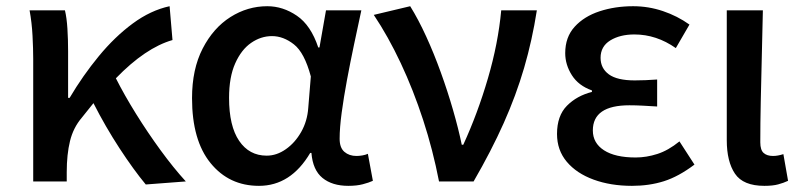

<svg xmlns="http://www.w3.org/2000/svg" viewBox="-20 -584 2581 618"><path d="M449.2 9.8Q410.2 -37.1 364.7 -106.7Q319.3 -176.3 280.8 -252L243.2 -205.1Q215.8 -172.9 205.3 -129.9Q194.8 -86.9 194.8 -29.8V0H86.9V-394Q86.9 -426.3 84.7 -468.8Q82.5 -511.2 75.2 -550.8H189Q194.8 -526.9 197 -491.7Q199.2 -456.5 199.2 -418.9V-269H204.1Q246.6 -340.8 298.1 -403.3Q349.6 -465.8 407.2 -508.3Q464.8 -550.8 525.9 -564L535.2 -455.1Q448.2 -430.2 353 -332Q380.4 -277.8 417.7 -217.8Q455.1 -157.7 496.6 -100.8Q538.1 -43.9 578.1 0Z M813.5 14.2Q717.3 14.2 657.7 -59.1Q598.1 -132.3 598.1 -268.1Q598.1 -361.3 632.3 -427.7Q666.5 -494.1 721.7 -529.1Q776.9 -564 840.3 -564Q890.6 -564 935.5 -533.4Q980.5 -502.9 1004.4 -431.2H1008.3L1029.3 -550.8H1143.1Q1131.8 -498.5 1119.6 -440.9Q1107.4 -383.3 1096.9 -326.9Q1086.4 -270.5 1079.8 -221.4Q1073.2 -172.4 1073.2 -137.2Q1073.2 -108.4 1088.6 -95.2Q1104 -82 1127.4 -82Q1136.2 -82 1146.2 -83.7Q1156.2 -85.4 1164.1 -88.9L1180.2 -2Q1167.5 3.9 1147.9 9Q1128.4 14.2 1101.1 14.2Q1049.3 14.2 1018.1 -11.2Q986.8 -36.6 982.4 -91.8H978.5Q916 14.2 813.5 14.2ZM838.4 -83Q870.6 -83 900.1 -103.8Q929.7 -124.5 949.5 -159.4Q969.2 -194.3 972.2 -236.8L980.5 -337.9Q960 -414.6 926 -441.2Q892.1 -467.8 855.5 -467.8Q819.8 -467.8 788.3 -446Q756.8 -424.3 737.1 -380.1Q717.3 -335.9 717.3 -269Q717.3 -178.2 749.8 -130.6Q782.2 -83 838.4 -83Z M1393.1 0Q1373.5 -101.1 1342 -197.8Q1310.5 -294.4 1270 -380.6Q1229.5 -466.8 1183.1 -536.1L1300.3 -564Q1326.7 -521.5 1351.8 -466.6Q1377 -411.6 1398.9 -350.8Q1420.9 -290 1438.2 -230Q1455.6 -169.9 1466.3 -118.2H1471.2Q1517.6 -219.2 1550.5 -331.8Q1583.5 -444.3 1593.3 -550.8H1708Q1692.9 -454.1 1667 -365.5Q1641.1 -276.9 1601.3 -187.7Q1561.5 -98.6 1504.4 0Z M2014.2 14.2Q1945.3 14.2 1890.6 -5.9Q1835.9 -25.9 1804.4 -63.2Q1772.9 -100.6 1772.9 -152.8Q1772.9 -211.4 1804.9 -243.7Q1836.9 -275.9 1885.3 -288.1V-293Q1842.3 -308.1 1820.8 -341.8Q1799.3 -375.5 1799.3 -413.1Q1799.3 -464.4 1829.6 -497.8Q1859.9 -531.2 1909.7 -547.6Q1959.5 -564 2018.1 -564Q2067.4 -564 2113.8 -548.3Q2160.2 -532.7 2199.2 -504.9L2155.3 -429.2Q2092.8 -473.1 2022 -473.1Q1975.6 -473.1 1944.3 -453.9Q1913.1 -434.6 1913.1 -397.9Q1913.1 -364.3 1939.7 -344.7Q1966.3 -325.2 2022.9 -325.2Q2056.2 -325.2 2095.2 -328.1V-241.2Q2071.3 -242.7 2049.1 -243.9Q2026.9 -245.1 2005.9 -245.1Q1888.2 -245.1 1888.2 -164.1Q1888.2 -123.5 1924.1 -100.3Q1960 -77.1 2025.9 -77.1Q2060.5 -77.1 2095.7 -88.4Q2130.9 -99.6 2167 -128.9L2215.3 -54.2Q2164.1 -15.6 2116.9 -0.7Q2069.8 14.2 2014.2 14.2Z M2440.4 14.2Q2372.1 14.2 2345.7 -24.9Q2319.3 -64 2319.3 -132.8V-550.8H2435.5Q2434.1 -479.5 2432.1 -404.3Q2430.2 -329.1 2428.7 -257.6Q2427.2 -186 2427.2 -126Q2427.2 -101.1 2438 -91.6Q2448.7 -82 2468.3 -82Q2483.4 -82 2501.5 -87.9L2516.6 -2Q2502 4.9 2484.6 9.5Q2467.3 14.2 2440.4 14.2Z"/></svg>

Font: Source Han Sans CN Medium
Style: Regular
Weight: 500
Designer: Ryoko NISHIZUKA  (kana, bopomofo & ideographs); Paul D. Hunt (Latin, Greek & Cyrillic); Sandoll Communications , Soo-you
Foundry: Adobe
Version: Version 2.004;hotconv 1.0.118;makeotfexe 2.5.65603